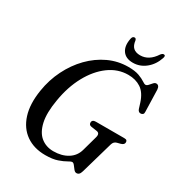

<svg xmlns="http://www.w3.org/2000/svg" viewBox="-206 -1030 1105 1182"><g transform="rotate(30 346.0 -439.0)"><path d="M463.5 -713.5Q511.5 -713.5 540.5 -702.8Q569.5 -692 585 -681.2Q600.5 -670.5 608.5 -670.5Q617.5 -670.5 626.5 -680.5Q635.5 -690.5 644.5 -700.8Q653.5 -711 663 -711Q684.5 -711 687 -681.5L691.5 -526Q692.5 -514 686.8 -508.5Q681 -503 673 -502.5Q655.5 -501 648.5 -520.5L636 -560.5Q616 -621.5 578.2 -646.2Q540.5 -671 488 -671Q414 -671 351.5 -625Q289 -579 245.2 -498.5Q201.5 -418 184.5 -315Q167.5 -217.5 181.5 -155Q195.5 -92.5 232.5 -62.5Q269.5 -32.5 322 -32.5Q381 -32.5 422.8 -58.5Q464.5 -84.5 477.5 -132L507 -238Q516.5 -271 490 -274.5L449.5 -280.5Q432 -283.5 432 -300Q432 -321 458.5 -321H660Q673.5 -321 678 -316Q682.5 -311 682 -302Q681.5 -286.5 659.5 -280L634.5 -273.5Q614 -268 607.5 -245.5L542 -17.5Q537 -0.5 530 6.2Q523 13 512 13Q501.5 13 492.2 1.2Q483 -10.5 474.2 -22Q465.5 -33.5 457 -33.5Q448 -33.5 429 -22Q410 -10.5 376.2 1.2Q342.5 13 290.5 13Q210 13 153.8 -26.2Q97.5 -65.5 74 -139.2Q50.5 -213 67 -316Q80 -398.5 116 -470.8Q152 -543 205.2 -597.5Q258.5 -652 324.5 -682.8Q390.5 -713.5 463.5 -713.5ZM489 -811Q551.5 -811 594 -877Q604 -889.5 613 -889.5Q628.5 -889.5 621.5 -868.5Q603.5 -814 563.2 -781.5Q523 -749 473 -749Q422.5 -749 399.5 -781.5Q376.5 -814 387.5 -869Q391 -889.5 406.5 -889.5Q415.5 -889.5 419 -877Q423 -842 440.5 -826.5Q458 -811 489 -811Z"/></g></svg>

Font: Fraunces 72pt Soft
Style: Italic
Weight: 400
Italic angle: -16°
Version: Version 1.000;[b76b70a41]